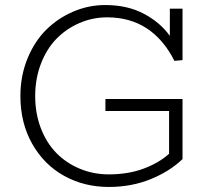

<svg xmlns="http://www.w3.org/2000/svg" viewBox="-20 -720 832 754"><path d="M400.9 -651.9Q343.8 -651.9 292.2 -629.6Q240.7 -607.4 202.1 -568.1Q163.6 -528.8 140.9 -470.2Q118.2 -411.6 118.2 -342.8Q118.2 -274.4 140.4 -216.6Q162.6 -158.7 201.4 -119.1Q240.2 -79.6 293.5 -57.4Q346.7 -35.2 407.2 -35.2Q482.9 -35.2 543.5 -57.6Q604 -80.1 644 -116.2V-284.2H394V-331.1H696.8V-95.2Q646.5 -46.9 571.5 -16.4Q496.6 14.2 407.2 14.2Q310.5 14.2 231.7 -29.5Q152.8 -73.2 106.4 -155.3Q60.1 -237.3 60.1 -342.8Q60.1 -421.4 87.6 -489.3Q115.2 -557.1 161.1 -602.8Q207 -648.4 267.3 -674.3Q327.6 -700.2 393.1 -700.2Q480.5 -700.2 544.9 -666Q609.4 -631.8 647 -579.1V-686H696.8V-483.9L665 -481Q578.1 -651.9 400.9 -651.9Z"/></svg>

Font: BioRhyme Light
Style: Regular
Weight: 300
Designer: Aoife Mooney
Foundry: Aoife Mooney Type
Version: Version 1.500;PS 001.500;hotconv 1.0.88;makeotf.lib2.5.64775